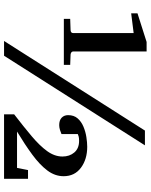

<svg xmlns="http://www.w3.org/2000/svg" viewBox="82 -825 743 947"><g transform="rotate(90 453.5 -351.5)"><path d="M861.8 0H543.9V-49.8Q605.5 -97.2 652.3 -136.7Q699.2 -176.3 725.6 -212.9Q752 -249.5 752 -288.1Q752 -323.2 731.9 -346.7Q711.9 -370.1 674.8 -370.1Q661.6 -370.1 654.1 -368.2Q646.5 -366.2 641.1 -363.8V-283.2Q633.8 -279.8 621.1 -275.9Q608.4 -272 597.2 -272Q573.2 -272 560.5 -284.2Q547.9 -296.4 547.9 -315.9Q547.9 -344.7 564 -363Q580.1 -381.3 604.7 -391.6Q629.4 -401.9 656 -406Q682.6 -410.2 704.1 -410.2Q765.6 -410.2 807.4 -379.2Q849.1 -348.1 849.1 -293.9Q849.1 -251 820.8 -213.4Q792.5 -175.8 742.9 -139.4Q693.4 -103 628.9 -64H808.1L818.8 -118.2H861.8ZM696.8 -694.8 254.9 0H182.1L624 -694.8ZM299.8 -294.9H73.2V-326.2L128.9 -328.1Q143.1 -329.1 143.1 -340.8V-639.2L45.9 -627V-658.2L187 -703.1H233.9V-340.8Q233.9 -335 238.5 -331.8Q243.2 -328.6 249 -328.1L299.8 -326.2Z"/></g></svg>

Font: Charis
Style: Bold
Weight: 700
Designer: Walt Agee, Miriam Martin, Annie Olsen, Victor Gaultney, Lorna Priest, Alan Ward, Bob Hallissy, Martin Hosken, Sharon Cor
Foundry: SIL Global
Version: Version 7.000